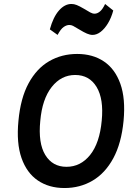

<svg xmlns="http://www.w3.org/2000/svg" viewBox="-20 -934 655 968"><path d="M304.9 14Q226.9 14 170.8 -24.1Q114.8 -62.1 88.4 -137.5Q62.1 -213 73 -324.9Q83.5 -439 124 -513.8Q164.6 -588.7 227.8 -625.4Q291 -662 369 -662Q447.6 -662 503.8 -624.3Q560 -586.6 586.8 -511.6Q613.5 -436.6 603 -324.9Q592 -211.5 551.3 -136.3Q510.6 -61.1 447.3 -23.6Q384 14 304.9 14ZM315.1 -93Q386.6 -93 434.5 -153Q482.5 -212.9 492.9 -326Q503.5 -434.9 467 -495.5Q430.5 -556 359 -556Q288.6 -556 240.7 -495.4Q192.8 -434.7 183.1 -324.9Q171.8 -212.5 208.3 -152.7Q244.8 -93 315.1 -93ZM270.3 -758 231.3 -785.9Q248.2 -848 277.2 -881Q306.1 -914 340.4 -914Q353.3 -914 366.9 -908.6Q380.5 -903.2 403.1 -890Q423.3 -878 434.7 -871.5Q446.2 -865 456.9 -865Q470.5 -865 484 -876.2Q497.6 -887.5 509.9 -914L551 -881Q541.2 -844.5 524.5 -816.8Q507.7 -789 487.6 -773.5Q467.5 -758 446.6 -758Q434 -758 418.5 -764.5Q403 -771 378.3 -786.1Q357.5 -799 348.4 -803.5Q339.4 -808.1 329.5 -808.1Q315.5 -808.1 300.8 -797.8Q286 -787.5 270.3 -758Z"/></svg>

Font: Karla
Style: Italic
Weight: 400
Italic angle: -8°
Designer: Jonathan Pinhorn
Version: Version 2.004;gftools[0.9.33]